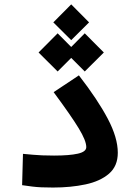

<svg xmlns="http://www.w3.org/2000/svg" viewBox="-20 -841 626 865"><path d="M218.8 3.9Q188.5 3.9 167 2.9Q145.5 2 125.5 -0.5Q105.5 -2.9 79.6 -6.8L83.5 -147.9Q108.9 -145.5 128.7 -143.8Q148.4 -142.1 170.7 -141.1Q192.9 -140.1 223.6 -140.1Q292.5 -140.1 330.6 -148.7Q368.7 -157.2 368.7 -178.2Q368.7 -207 334.7 -262.9Q300.8 -318.8 221.7 -425.8L335.4 -501.5Q419.9 -392.6 465.3 -306.6Q510.7 -220.7 510.7 -152.8Q510.7 -92.8 471.2 -58.6Q431.6 -24.4 365.5 -10.3Q299.3 3.9 218.8 3.9ZM361.8 -519 300.8 -580.1 239.7 -519 153.8 -604.5 239.7 -690.9 300.8 -629.4 361.8 -690.9 447.8 -604.5ZM300.8 -660.2 220.2 -740.2 300.8 -821.3 381.3 -740.2Z"/></svg>

Font: Cascadia Code NF
Style: Bold
Weight: 700
Monospace: yes
Designer: Aaron Bell
Foundry: Saja Typeworks
Version: Version 2404.023; ttfautohint (v1.8.4)